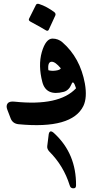

<svg xmlns="http://www.w3.org/2000/svg" viewBox="-20 -650 540 1020"><path d="M384 -181Q369 -229 360 -203Q346 -169 318 -162Q225 -138 205 -214Q182 -302 202 -373Q223 -445 259 -445Q289 -445 312 -425Q406 -343 431 -206Q444 -131 423 -87Q362 37 79 10Q48 7 37 -20L19 -67Q11 -87 20 -100Q29 -113 57 -110Q294 -85 384 -181ZM239 62Q245 35 270 60Q385 167 384 334Q384 349 374 350Q355 353 350 334Q318 231 242 155Q229 141 231 126ZM171 -624Q175 -632 187 -629Q209 -622 229 -611Q249 -600 268 -586Q278 -578 274 -568L239 -492Q234 -482 222 -490Q210 -498 142 -535Q129 -542 135 -552ZM255 -322Q232 -322 237 -277Q254 -272 276 -275Q299 -278 303 -287Q274 -322 255 -322Z"/></svg>

Font: Amiri
Style: Bold Italic
Weight: 700
Italic angle: 10°
Designer: Khaled Hosny
Version: Version 0.113